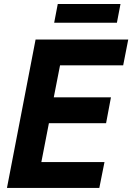

<svg xmlns="http://www.w3.org/2000/svg" viewBox="-20 -923 650 943"><path d="M246.1 -811.5H554.2L571.8 -903.3H263.7ZM14.2 0H467.8L493.2 -127H183.1L220.2 -317.9H501L524.9 -444.8H244.1L274.9 -602.1H585L609.9 -729H154.8Z"/></svg>

Font: Hack
Style: Bold Oblique
Weight: 700
Italic angle: -12°
Monospace: yes
Designer: Christopher Simpkins
Foundry: Christopher Simpkins
Version: Version 2.010